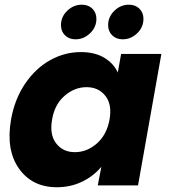

<svg xmlns="http://www.w3.org/2000/svg" viewBox="-20 -787 719 815"><path d="M26.9 -279.8Q42 -365.7 86.4 -431.4Q130.9 -497.1 192.6 -531.5Q254.4 -565.9 323.2 -565.9Q382.3 -565.9 422.4 -542Q462.4 -518.1 480 -479L494.1 -558.1H665L565.9 0H395L410.2 -79.1Q377.9 -40 329.1 -16.1Q280.3 7.8 221.2 7.8Q116.7 7.8 60.5 -71.5Q4.4 -150.9 26.9 -279.8ZM347.2 -417Q296.4 -417 254.2 -380.4Q211.9 -343.8 201.2 -279.8Q189.5 -215.8 218.3 -178.5Q247.1 -141.1 297.9 -141.1Q349.1 -141.1 391.1 -178Q433.1 -214.8 444.8 -278.8Q456.5 -342.8 427.5 -379.9Q398.4 -417 347.2 -417ZM300.8 -620.1Q273.4 -620.1 256.1 -637Q238.8 -653.8 238.8 -680.2Q238.8 -715.8 265.6 -741.5Q292.5 -767.1 327.1 -767.1Q355 -767.1 372.1 -750.2Q389.2 -733.4 389.2 -707Q389.2 -671.4 362.3 -645.8Q335.4 -620.1 300.8 -620.1ZM501 -620.1Q473.6 -620.1 456.3 -637Q439 -653.8 439 -680.2Q439 -715.8 465.6 -741.5Q492.2 -767.1 526.9 -767.1Q554.7 -767.1 571.8 -750.2Q588.9 -733.4 588.9 -707Q588.9 -671.4 562.3 -645.8Q535.6 -620.1 501 -620.1Z"/></svg>

Font: SVN-Poppins
Style: Bold Italic
Weight: 700
Italic angle: -10°
Designer: Ninad Kale (Devanagari), Jonny Pinhorn (Latin)
Foundry: Indian Type Foundry
Version: Version 3.002 2017